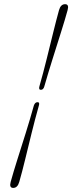

<svg xmlns="http://www.w3.org/2000/svg" viewBox="-20 -769 345 916"><path d="M191.5 -357Q187 -340.5 175 -340.5Q163.5 -340.5 168 -357Q186.5 -422 202.8 -488Q219 -554 233.8 -613.8Q248.5 -673.5 261.5 -720.5Q269.5 -749 290.5 -749Q310.5 -749 302.5 -720.5Q289.5 -673.5 270.5 -613.5Q251.5 -553.5 230.8 -487.5Q210 -421.5 191.5 -357ZM141.5 -265.5Q147 -281.5 159 -281.5Q170.5 -281.5 165.5 -265.5Q147 -200 130.8 -134Q114.5 -68 100 -8.2Q85.5 51.5 72 98.5Q64 127.5 43 127.5Q23 127.5 31 98.5Q44 51.5 63 -8.5Q82 -68.5 102.8 -134.5Q123.5 -200.5 141.5 -265.5Z"/></svg>

Font: Fraunces 72pt S000 Light
Style: Italic
Weight: 300
Italic angle: -16°
Version: Version 1.000; ttfautohint (v1.8.3)